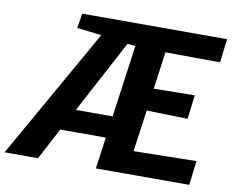

<svg xmlns="http://www.w3.org/2000/svg" viewBox="-140 -851 1163 956"><g transform="rotate(10 441.0 -373.5)"><path d="M109.1 0H-60.1L313 -658.2L188.9 -672.6L201.1 -747H933.2L918.9 -627.5L642.5 -629.3L616.2 -440.8L823.5 -443.8L808.5 -322.6L600.8 -327.7L571.5 -117.2L888.8 -122.8L873.7 0H401.6L423.7 -159.7H193.5ZM449.2 -638.2 252.9 -269.6H438.8L489.5 -634.4Z"/></g></svg>

Font: Merriweather Sans Variable Regular
Style: Italic
Weight: 300
Italic angle: -8°
Designer: Eben Sorkin
Foundry: Eben Sorkin
Version: Version 2.001